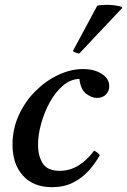

<svg xmlns="http://www.w3.org/2000/svg" viewBox="-20 -766 528 798"><path d="M196 12Q119 12 75.5 -36Q32 -84 32 -165Q32 -230 58 -287Q84 -344 127 -387Q170 -430 222 -454.5Q274 -479 325 -479Q372 -479 403 -459Q434 -439 434 -408Q434 -387 420 -373Q406 -359 383 -359Q361 -359 338 -376.5Q315 -394 310 -438Q273 -437 241.5 -410Q210 -383 187 -341Q164 -299 151 -252Q138 -205 138 -163Q138 -120 157 -88Q176 -56 228 -56Q271 -56 307.5 -79Q344 -102 371 -140Q387 -132 395 -121Q376 -87 348.5 -56.5Q321 -26 283.5 -7Q246 12 196 12ZM487 -737 488 -733 309 -543Q307 -543 296.5 -546.5Q286 -550 283 -554L384 -742Q390 -744 400.5 -745Q411 -746 422 -746Q440 -746 458.5 -743.5Q477 -741 487 -737Z"/></svg>

Font: Castoro
Style: Italic
Weight: 400
Italic angle: -11°
Designer: John Hudson with Paul Hanslow, assisted by Kaja Sojewska.
Foundry: Tiro Typeworks Ltd.
Version: Version 2.04